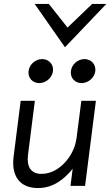

<svg xmlns="http://www.w3.org/2000/svg" viewBox="-20 -944 560 975"><path d="M340 -583C336 -549 360 -522 394 -522C428 -522 460 -549 464 -583C468 -617 443 -644 409 -644C375 -644 344 -617 340 -583ZM125 -583C121 -549 145 -522 179 -522C213 -522 245 -549 249 -583C253 -617 228 -644 194 -644C160 -644 129 -617 125 -583ZM85 -432 49 -148C37 -53 78 11 173 11C251 11 307 -35 349 -87L338 0H412L467 -432H393L369 -245C362 -189 335 -144 304 -113C276 -85 238 -61 190 -61C135 -61 115 -101 122 -156L157 -432ZM156 -924 310 -704 520 -924H448L323 -804L228 -924Z"/></svg>

Font: Charger
Style: It
Weight: 400
Designer: Jasper
Foundry: Cannot Into Space Fonts
Version: Version 0.98